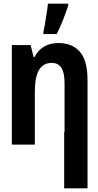

<svg xmlns="http://www.w3.org/2000/svg" viewBox="-20 -793 540 1053"><path d="M45 0V-546H148L164 -480H169Q188 -517 221 -537Q254 -557 301 -557Q377 -557 418.5 -508.5Q460 -460 460 -356V0V240H332V-68H334V-337Q334 -395 316.5 -421.5Q299 -448 264 -448Q217 -448 194 -409.5Q171 -371 171 -289V0ZM218 -618Q221 -629 224.5 -650Q228 -671 232 -695.5Q236 -720 239 -741Q242 -762 243 -773H354V-762Q342 -726 326 -684.5Q310 -643 291 -606H218Z"/></svg>

Font: Noto Sans Mono ExtraCondensed
Style: Bold
Weight: 700
Width: 2
Designer: Monotype Design Team
Foundry: Monotype Imaging Inc.
Version: Version 2.014